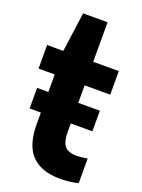

<svg xmlns="http://www.w3.org/2000/svg" viewBox="-143 -805 651 881"><g transform="rotate(20 182.5 -365.0)"><path d="M353 -121V-1Q335 4 311.5 6.8Q288 9.5 265 9.5Q173.5 9.5 126.2 -38.5Q79 -86.5 79 -191V-246H24V-346.5H79V-432H0V-547H79L105.5 -740H225V-547H350V-432H225V-346.5H330.5V-246H225V-208.5Q225 -173 232.5 -153Q240 -133 257 -124.2Q274 -115.5 303 -115.5Q318 -115.5 353 -121Z"/></g></svg>

Font: Encode Sans Condensed
Style: Bold
Weight: 700
Width: 3
Designer: Multiple Designers
Foundry: Impallari Type
Version: Version 2.000